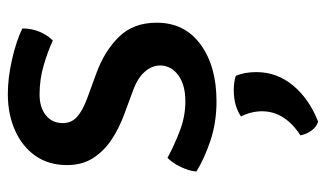

<svg xmlns="http://www.w3.org/2000/svg" viewBox="-187 -359 812 478"><g transform="rotate(-90 219.0 -120.0)"><path d="M31 -37Q32 -54 42 -75.2Q52 -96.5 65 -109Q96.5 -92 132.5 -78.2Q168.5 -64.5 205.5 -64.5Q246.5 -64.5 270.5 -82Q294.5 -99.5 295 -127Q295 -148 279 -166Q263 -184 232 -195L174 -216.5Q139.5 -229 110.8 -248Q82 -267 64.5 -294.2Q47 -321.5 47 -359Q47 -405 70.2 -438Q93.5 -471 133.8 -488.8Q174 -506.5 224 -506.5Q264.5 -506.5 310.2 -496Q356 -485.5 387 -470.5Q387.5 -458 384 -443.2Q380.5 -428.5 373.2 -415.8Q366 -403 357 -394.5Q330.5 -407 295.5 -417.2Q260.5 -427.5 223 -427.5Q190.5 -427.5 171 -411.8Q151.5 -396 151.5 -369.5Q151.5 -348.5 166.8 -334.5Q182 -320.5 213 -309L274.5 -286.5Q331 -266 366.2 -230Q401.5 -194 401.5 -136Q401.5 -66.5 347.5 -26.8Q293.5 13 205.5 13Q153 13 108.2 -2Q63.5 -17 31 -37ZM269 61Q278.5 81.5 278.5 112.5Q278.5 163.5 245 203.8Q211.5 244 155 266Q142 262 133 249.5Q124 237 121 222Q181 183 181 126Q181 113 177.5 99Q174 85 168 74Q194.5 56 233.5 56Q254 56 269 61Z"/></g></svg>

Font: Signika
Style: Regular
Weight: 400
Designer: Anna Giedry
Foundry: Anna Giedry
Version: Version 2.001